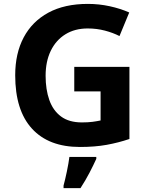

<svg xmlns="http://www.w3.org/2000/svg" viewBox="-20 -744 764 985"><path d="M361 -401H644V-31Q588 -12 527.5 -1Q467 10 390 10Q230 10 144 -84Q58 -178 58 -358Q58 -470 101.5 -552Q145 -634 228 -679Q311 -724 431 -724Q488 -724 543 -712Q598 -700 643 -680L593 -559Q560 -576 518 -587Q476 -598 430 -598Q364 -598 315.5 -568Q267 -538 240.5 -483.5Q214 -429 214 -355Q214 -285 233 -231Q252 -177 293 -146.5Q334 -116 400 -116Q432 -116 454.5 -119Q477 -122 496 -126V-275H361ZM474 71Q459 104 439 142.5Q419 181 393 221H306V208Q314 179 323 136Q332 93 336 61H474Z"/></svg>

Font: Noto Sans Hanifi Rohingya
Style: Bold
Weight: 700
Designer: Monotype Design Team and DaltonMaag
Foundry: Google LLC
Version: Version 2.102; ttfautohint (v1.8.4.7-5d5b)